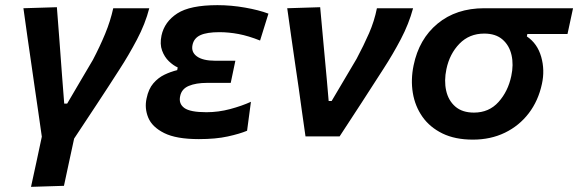

<svg xmlns="http://www.w3.org/2000/svg" viewBox="-20 -530 2246 746"><path d="M100.5 196Q111 147.5 121.5 99.5Q132 51.5 142.5 1Q135.5 -47 128.8 -94.8Q122 -142.5 115 -189.5L102.5 -276.5Q94.5 -331.5 86.5 -387.2Q78.5 -443 71 -498L201 -502Q205.5 -442.5 211 -372.2Q216.5 -302 221 -237L229.5 -127.5H241Q266.5 -170.5 291.2 -213Q316 -255.5 341 -297.5Q368 -349 388.5 -398.5Q409 -448 420 -498H560Q544.5 -437.5 512 -376Q479.5 -314.5 445 -261.5Q401.5 -193.5 356.8 -125.8Q312 -58 268 8.5Q257.5 56.5 248 101Q238.5 145.5 228.5 192Z M752.5 10.5Q665 10.5 618 -13Q571 -36.5 556 -73Q541 -109.5 549.5 -147.5Q557 -184.5 575.8 -206.2Q594.5 -228 619 -239.8Q643.5 -251.5 668.5 -257.5L670.5 -268Q653.5 -275.5 636.2 -292Q619 -308.5 609.8 -333.5Q600.5 -358.5 607.5 -392Q619 -445.5 668.8 -477.8Q718.5 -510 825 -510Q878 -510 932 -500.5Q986 -491 1023 -477L990.5 -372.5Q945.5 -390.5 907 -397.8Q868.5 -405 832.5 -405Q784 -405 758.8 -393.5Q733.5 -382 728 -355.5Q722 -327.5 745.2 -310.8Q768.5 -294 816 -294H894.5L876.5 -208H784.5Q741.5 -208 713.5 -196.2Q685.5 -184.5 680 -156.5Q673.5 -127 696.2 -110.5Q719 -94 782 -94Q828.5 -94 874.2 -106.2Q920 -118.5 955 -134.5L940 -22Q911.5 -10 865 0.2Q818.5 10.5 752.5 10.5Z M1167 0Q1160.5 -46 1153.5 -94.8Q1146.5 -143.5 1140.5 -188.5L1127.5 -277Q1119.5 -332 1111.5 -387.8Q1103.5 -443.5 1096 -498L1224 -502Q1229.5 -441.5 1236.5 -365Q1243.5 -288.5 1250 -218.5L1257 -137.5H1268.5L1365.5 -301.5Q1393.5 -354 1414 -401Q1434.5 -448 1444.5 -498H1585Q1568.5 -437 1537.5 -378Q1506.5 -319 1470.5 -263.5Q1427.5 -196.5 1384.5 -130.2Q1341.5 -64 1299.5 0Z M1817.5 12.5Q1748 12.5 1699 -11.5Q1650 -35.5 1621.2 -76.5Q1592.5 -117.5 1584 -169Q1575.5 -220.5 1587 -276Q1608 -378.5 1680.2 -438.2Q1752.5 -498 1861.5 -498H2206.5L2185 -398H2029L2027 -388.5Q2068 -361 2082.8 -309.2Q2097.5 -257.5 2085.5 -203.5Q2071.5 -138.5 2034.5 -90Q1997.5 -41.5 1942 -14.5Q1886.5 12.5 1817.5 12.5ZM1821.5 -92.5Q1880 -92.5 1917 -133.8Q1954 -175 1966.5 -234.5Q1976 -278.5 1967.5 -316Q1959 -353.5 1932.5 -376.5Q1906 -399.5 1861.5 -399.5Q1803.5 -399.5 1765.2 -360.2Q1727 -321 1714.5 -261.5Q1705 -216.5 1713.5 -178Q1722 -139.5 1749 -116Q1776 -92.5 1821.5 -92.5Z"/></svg>

Font: Commissioner SemiBold
Style: Italic
Weight: 600
Italic angle: -12°
Designer: Kostas Bartsokas
Foundry: Kostas Bartsokas
Version: Version 1.000; ttfautohint (v1.8.3)